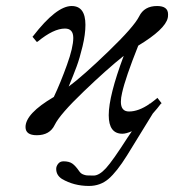

<svg xmlns="http://www.w3.org/2000/svg" viewBox="-20 -428 573 632"><path d="M157.2 -108.9Q179.7 -156.7 200.4 -214.4Q221.2 -272 221.2 -303.2Q221.2 -334 193.8 -334Q156.2 -334 104 -291L101.1 -290L86.9 -307.1L88.9 -309.1Q165.5 -408.2 215.8 -408.2Q261.2 -408.2 261.2 -346.2Q261.2 -314.9 251.7 -275.4Q242.2 -235.8 232.2 -209Q222.2 -182.1 206.1 -143.1Q252.9 -177.7 336.9 -258.8Q420.9 -339.8 438 -374Q454.6 -408.2 497.1 -408.2Q533.2 -408.2 533.2 -380.9Q533.2 -373 532.2 -369.1Q523.9 -331.5 435.1 -277.8Q392.6 -171.4 381.8 -122.1Q377.9 -106 377.9 -92.8Q377.9 -61 404.8 -61Q436 -61 472.2 -85.9L473.1 -87.9L474.1 -86.9Q478 -89.4 485.4 -95.5Q492.7 -101.6 496.1 -104L498 -106L512.2 -87.9L509.8 -86.9Q499.5 -72.8 482.9 -54.2L397.9 84Q364.3 137.7 337.2 160.9Q310.1 184.1 272.9 184.1Q223.6 184.1 184.1 161.1Q165 148.9 165 127.9Q165 119.1 171.4 111.1Q177.7 103 189 103Q207.5 103 218 110.4Q228.5 117.7 241.2 136.2Q246.1 143.1 253.2 146Q260.3 148.9 266.1 149.4Q272 149.9 288.1 149.9Q306.6 149.9 328.9 125.5Q351.1 101.1 399.9 24.9L414.1 3.9Q395 12.2 382.8 12.2Q337.9 12.2 337.9 -48.8Q337.9 -112.3 387.2 -244.1Q333.5 -201.7 255.4 -126.7Q177.2 -51.8 160.2 -17.1Q144 17.1 101.1 17.1Q64 17.1 64 -9.8Q64 -54.2 157.2 -108.9Z"/></svg>

Font: Common Serif
Style: Bold Italic
Weight: 700
Italic angle: -12°
Designer: Philipp H. Poll, Khaled Hosny
Foundry: Stefan Peev, Context Ltd.
Version: Version 1.026